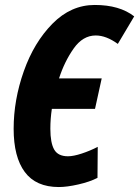

<svg xmlns="http://www.w3.org/2000/svg" viewBox="-20 -744 561 774"><path d="M35 -225Q35 -341 76 -457Q117 -573 191.5 -648.5Q266 -724 362 -724Q462 -724 521 -678L455 -567Q408 -601 366 -601Q314 -601 277 -548.5Q240 -496 218 -428H390L363 -305H189Q183 -265 183 -225Q183 -168 198.5 -141Q214 -114 254 -114Q276 -114 309.5 -125Q343 -136 374 -152L373 -27Q342 -11 296 -0.5Q250 10 217 10Q125 10 80 -50.5Q35 -111 35 -225Z"/></svg>

Font: Noto Sans Display Ex Bold Cond
Style: Italic
Weight: 800
Width: 3
Italic angle: -12°
Designer: Monotype Design team
Foundry: Monotype Imaging Inc.
Version: Version 1.000